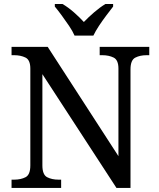

<svg xmlns="http://www.w3.org/2000/svg" viewBox="-20 -929 785 949"><path d="M37.1 0V-41H49.8Q83 -41 106.4 -53.2Q129.9 -65.4 129.9 -111.3V-589.8Q129.9 -632.8 106 -644.5Q82 -656.2 49.8 -656.2H37.1V-697.3H215.8L565.4 -157.2V-589.8Q565.4 -632.8 541.5 -644.5Q517.6 -656.2 485.4 -656.2H472.7V-697.3H717.8V-656.2H705.1Q671.9 -656.2 648.4 -644Q625 -631.8 625 -585.9V0H555.7L189.5 -562.5V-111.3Q189.5 -65.4 212.9 -53.2Q236.3 -41 269.5 -41H282.2V0ZM348.6 -752.9Q338.9 -775.4 321.3 -801.3Q303.7 -827.1 285.2 -852.5Q266.6 -877.9 251 -896.5V-909.2H289.1Q317.4 -892.6 345.2 -868.2Q373 -843.8 394.5 -820.3Q417 -843.8 445.3 -868.2Q473.6 -892.6 501 -909.2H539.1V-896.5Q524.4 -877.9 505.4 -852.5Q486.3 -827.1 469.2 -801.3Q452.1 -775.4 441.4 -752.9Z"/></svg>

Font: Noto Serif Todhri
Style: Regular
Weight: 400
Designer: Mikhail Merkuryev
Version: Version 1.000; ttfautohint (v1.8.4.7-5d5b)